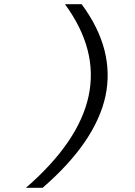

<svg xmlns="http://www.w3.org/2000/svg" viewBox="-20 -690 640 910"><path d="M103 200H182C351 54 449 -92 480 -235C510 -379 475 -524 367 -670H288C394 -525 431 -380 400 -235C369 -90 270 55 103 200Z"/></svg>

Font: LT Wave Mono Light
Style: Italic
Weight: 300
Designer: Daniel Lyons
Version: Version 2.5 (Glyphs App)